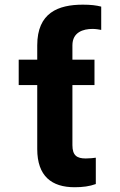

<svg xmlns="http://www.w3.org/2000/svg" viewBox="-20 -780 505 810"><path d="M378.6 -528.4H285.5V-588.8C285.5 -644.2 331 -658 370.4 -658C384.2 -658 398.4 -655.5 407 -653.8V-752.1C385.7 -757.5 363.3 -760.3 329.5 -760.3C225.5 -760.3 137.1 -726.2 137.1 -588.8V-528.4H58.9V-421.2H137.1V-151.3C137.1 -36.6 198.2 9.9 294.7 9.9C328.8 9.9 358.3 6 384.2 -3.6V-114.7C373.2 -113.3 360.1 -111.5 341.6 -111.5C304.7 -111.5 285.5 -123.9 285.5 -167.6V-421.2H378.6Z"/></svg>

Font: Magic Ui Pro
Style: Bold
Weight: 700
Designer: Stefan Endress, Andreas Faust
Version: Version 1.000;FEAKit 1.0